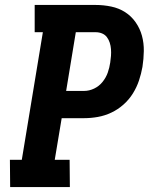

<svg xmlns="http://www.w3.org/2000/svg" viewBox="-20 -755 640 775"><path d="M21 0 20 -110H68L153 -625H120V-735H366Q398 -735 429 -728.5Q460 -722 485 -706Q510 -690 527.5 -665Q545 -640 553 -610.5Q561 -581 560.5 -549Q560 -517 555 -485Q550 -457 541 -430Q532 -403 516.5 -378Q501 -353 478.5 -333Q456 -313 429.5 -300.5Q403 -288 375 -283Q347 -278 320 -278H229L201 -110H261L262 0ZM247 -388H320Q340 -388 360 -397.5Q380 -407 394 -424.5Q408 -442 415 -462Q422 -482 425 -503Q427 -516 428 -529.5Q429 -543 428 -556.5Q427 -570 423 -582.5Q419 -595 411.5 -605Q404 -615 392 -620Q380 -625 366 -625H286Z"/></svg>

Font: Iosevka HT Extrabold Extended
Style: Italic
Weight: 800
Width: 7
Italic angle: -9°
Monospace: yes
Designer: Belleve Invis
Foundry: Belleve Invis
Version: Version 32.3.0; ttfautohint (v1.8.4)